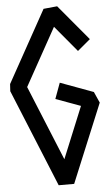

<svg xmlns="http://www.w3.org/2000/svg" viewBox="-71 -1238 719 1255"><g transform="rotate(-5 288.0 -610.0)"><path d="M363.3 -27.3Q329.1 -27.3 261.7 -27.3Q174.8 -240.2 0 -667Q1 -682.6 2.9 -713.9Q89.8 -871.1 263.7 -1184.6Q293.9 -1187.5 353.5 -1193.4Q418.9 -1116.2 547.9 -960.9Q519.5 -937.5 463.9 -890.6Q416 -947.3 321.3 -1061.5Q251 -935.5 112.3 -684.6Q178.7 -520.5 313.5 -193.4Q359.4 -305.7 452.1 -531.2Q397.5 -551.8 289.1 -590.8Q301.8 -626 327.1 -694.3Q399.4 -668 543.9 -614.3Q554.7 -589.8 576.2 -542Q504.9 -371.1 363.3 -27.3Z"/></g></svg>

Font: Hector
Style: bold
Weight: 400
Designer: Cristian Lopez
Version: Version 1.0